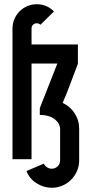

<svg xmlns="http://www.w3.org/2000/svg" viewBox="-20 -750 430 907"><path d="M39 -615Q39 -639 48 -660Q57 -681 72.5 -696.5Q88 -712 109 -721Q130 -730 154 -730Q201 -730 235 -696L171 -633Q164 -640 154 -640Q143 -640 136 -633Q129 -626 129 -615V-540H348V-449Q331 -405 312.5 -355Q294 -305 276 -264Q311 -248 332.5 -215Q354 -182 354 -142V7Q354 34 344 57.5Q334 81 316 99Q298 117 274.5 127Q251 137 224 137Q186 137 152.5 115.5Q119 94 105 58L187 23Q192 34 202.5 40.5Q213 47 224 47Q241 47 252.5 35.5Q264 24 264 7V-142Q264 -151 259 -162Q254 -173 242.5 -183.5Q231 -194 212.5 -200.5Q194 -207 168 -207V-239L251 -450H129V2H39Z"/></svg>

Font: Berliner Wand
Style: Regular
Weight: 400
Designer: Peter Wiegel
Foundry: Peter Wiegel
Version: Version 1.000